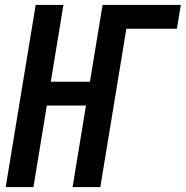

<svg xmlns="http://www.w3.org/2000/svg" viewBox="-20 -755 750 775"><path d="M3 0 124 -735H236L185 -425H343L394 -735H710L694 -639H490L385 0H273L327 -329H169L115 0Z"/></svg>

Font: Iosevka Custom
Style: Bold Italic
Weight: 700
Italic angle: -9°
Designer: Belleve Invis
Foundry: Belleve Invis
Version: Version 30.3.1; ttfautohint (v1.8.3)